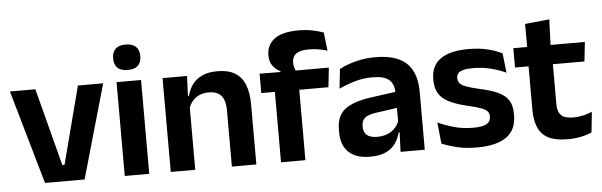

<svg xmlns="http://www.w3.org/2000/svg" viewBox="-46 -835 3133 1000"><g transform="rotate(-5 1520.5 -335.0)"><path d="M252 -85H263.5L369 -490.5H501L361 0H154L13.5 -490.5H146.5Z M699 0H571V-490.5H699ZM635 -548.5Q598.5 -548.5 581.2 -565.8Q564 -583 564 -613.5V-616Q564 -646.5 581.2 -664Q598.5 -681.5 635 -681.5Q671 -681.5 688.5 -664Q706 -646.5 706 -616V-613.5Q706 -582.5 688.5 -565.5Q671 -548.5 635 -548.5Z M1259 0H1131V-294.5Q1131 -325.5 1122.8 -348Q1114.5 -370.5 1095.5 -383Q1076.5 -395.5 1043.5 -395.5Q1014.5 -395.5 992.8 -385Q971 -374.5 957.2 -356.8Q943.5 -339 936.5 -316.5L916.5 -386.5H940.5Q948.5 -419 967.2 -445Q986 -471 1018.2 -486.2Q1050.5 -501.5 1099 -501.5Q1155.5 -501.5 1190.5 -480.2Q1225.5 -459 1242.2 -417Q1259 -375 1259 -313ZM939.5 0H811.5V-490.5H939.5L934.5 -371L939.5 -360.5Z M1538 -676.5Q1577 -676.5 1610 -670Q1643 -663.5 1668.5 -654L1680 -558Q1658.5 -564.5 1635.2 -568.8Q1612 -573 1584 -573Q1550.5 -573 1531.2 -565.5Q1512 -558 1504 -544Q1496 -530 1496 -511V-509.5Q1496 -496 1500 -484Q1504 -472 1509.5 -462.5L1426 -459.5V-473Q1403 -484 1387 -505.5Q1371 -527 1371 -559V-561.5Q1371 -614.5 1411.8 -645.5Q1452.5 -676.5 1538 -676.5ZM1515.5 0H1388V-433H1515.5ZM1668 -368H1317V-469.5L1441 -468.5L1491 -469.5H1679Z M2139.5 0H2013L2017.5 -120L2014 -131V-284.5L2013.5 -306.5Q2013.5 -354.5 1987.2 -377Q1961 -399.5 1901.5 -399.5Q1851 -399.5 1806.8 -386.2Q1762.5 -373 1725 -355.5L1736 -457.5Q1758 -469 1786.2 -479.2Q1814.5 -489.5 1849.5 -496Q1884.5 -502.5 1925 -502.5Q1985 -502.5 2026.5 -488.2Q2068 -474 2092.8 -447.5Q2117.5 -421 2128.5 -384.2Q2139.5 -347.5 2139.5 -303ZM1852.5 11.5Q1779.5 11.5 1741.2 -25Q1703 -61.5 1703 -129V-143Q1703 -214.5 1747 -248.8Q1791 -283 1886.5 -296L2025.5 -315L2033 -232.5L1905 -214Q1863 -208.5 1845.2 -194Q1827.5 -179.5 1827.5 -151.5V-146.5Q1827.5 -119 1844.8 -103.8Q1862 -88.5 1899 -88.5Q1932 -88.5 1955.5 -99Q1979 -109.5 1994.2 -126.8Q2009.5 -144 2016 -165.5L2034 -102H2012Q2004 -70.5 1986.2 -44.8Q1968.5 -19 1936.5 -3.8Q1904.5 11.5 1852.5 11.5Z M2411 12Q2352 12 2306.2 0.8Q2260.5 -10.5 2228.5 -24.5L2217 -135.5Q2255 -118 2300.8 -105Q2346.5 -92 2401.5 -92Q2449.5 -92 2471 -104.2Q2492.5 -116.5 2492.5 -141V-144Q2492.5 -160.5 2482.8 -171Q2473 -181.5 2448.5 -190.2Q2424 -199 2379.5 -209Q2318 -223.5 2282.2 -242.8Q2246.5 -262 2231 -290.2Q2215.5 -318.5 2215.5 -358V-362.5Q2215.5 -432 2265 -467.2Q2314.5 -502.5 2411.5 -502.5Q2469 -502.5 2513.2 -491.2Q2557.5 -480 2587 -464.5L2598.5 -362.5Q2563.5 -379 2520 -390.2Q2476.5 -401.5 2426.5 -401.5Q2394 -401.5 2375.2 -396.2Q2356.5 -391 2348.5 -381.5Q2340.5 -372 2340.5 -358.5V-356Q2340.5 -341 2349.2 -330Q2358 -319 2381.5 -310.2Q2405 -301.5 2447.5 -291.5Q2509.5 -278.5 2547 -261Q2584.5 -243.5 2601.5 -216.2Q2618.5 -189 2618.5 -145V-139Q2618.5 -63 2567 -25.5Q2515.5 12 2411 12Z M2886 10.5Q2823.5 10.5 2786.2 -8.2Q2749 -27 2732.5 -65Q2716 -103 2716 -158.5V-444.5H2843V-177.5Q2843 -137.5 2861.2 -118.8Q2879.5 -100 2925.5 -100Q2952.5 -100 2977.5 -105.8Q3002.5 -111.5 3023.5 -121L3012.5 -14Q2987.5 -2.5 2955.2 4Q2923 10.5 2886 10.5ZM3008 -385.5H2645V-486.5H3019ZM2839.5 -477H2717.5L2717 -607L2844.5 -620Z"/></g></svg>

Font: Anek Kannada Medium SemiBold
Style: Regular
Weight: 600
Version: Version 1.003